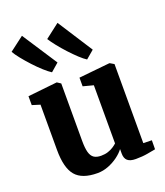

<svg xmlns="http://www.w3.org/2000/svg" viewBox="-159 -989 952 1106"><g transform="rotate(-20 317.0 -436.0)"><path d="M481.5 10Q447 10 431 -4Q415 -18 415 -47V-75Q399.5 -54 372.8 -34.2Q346 -14.5 313.5 -1.8Q281 11 246.5 11Q152.5 11 112.2 -36.8Q72 -84.5 72 -195V-472L23.5 -487V-541.5L201 -560.5H204L226 -546V-193.5Q226 -150 233 -124.2Q240 -98.5 256.2 -87.2Q272.5 -76 300.5 -76Q324.5 -76 343.5 -82.5Q362.5 -89 376.5 -98.2Q390.5 -107.5 399 -115.5V-472L336 -488.5V-541.5L523 -560.5H528L552.5 -546V-61.5L604.5 -60L604 -5Q586 -1.5 554.2 4.2Q522.5 10 481.5 10ZM197.5 -625Q180.5 -635.5 154.2 -659Q128 -682.5 101 -711.8Q74 -741 52 -768.5Q30 -796 19.5 -815L107 -881.5L247 -667L198.5 -625ZM413 -625Q396 -635.5 371.2 -658.5Q346.5 -681.5 320.2 -710Q294 -738.5 272 -766.2Q250 -794 237.5 -814L325 -881.5L463 -667L413.5 -625Z"/></g></svg>

Font: Merriweather 36pt ExtraBold
Style: Regular
Weight: 800
Designer: Eben Sorkin
Foundry: Eben Sorkin
Version: Version 2.100